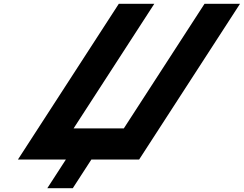

<svg xmlns="http://www.w3.org/2000/svg" viewBox="-20 -845 1291 1017"><path d="M635.9 -165H369.9L797.4 -825H609.4L75 0H263H329L230.5 152H365.5L464 0H529H717L1251.4 -825H1063.4Z"/></svg>

Font: Hussar
Style: BdWodka
Weight: 700
Foundry: Cannot Into Space Fonts
Version: Version 2.00